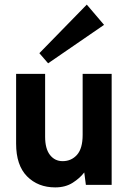

<svg xmlns="http://www.w3.org/2000/svg" viewBox="-20 -803 563 834"><path d="M220 11Q145 11 97.5 -37Q50 -85 50 -179V-482H176V-209Q176 -157 197 -130Q218 -103 252 -103Q290 -103 314.5 -130.5Q339 -158 339 -217V-482H465V0H353L346 -54Q327 -29 295.5 -9Q264 11 220 11ZM189 -528 151 -572 357 -783 432 -695Z"/></svg>

Font: Zen Kaku Gothic New Black
Style: Regular
Weight: 900
Designer: Yoshimichi Ohira
Foundry: Positype
Version: Version 1.001